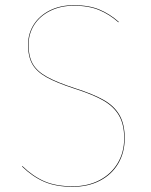

<svg xmlns="http://www.w3.org/2000/svg" viewBox="-20 -710 580 739"><path d="M437 -626 436 -624Q401 -655 361 -671.5Q321 -688 264 -688Q213 -688 173 -668Q133 -648 111.5 -614Q90 -580 90 -538Q90 -493 106 -464.5Q122 -436 160.5 -414.5Q199 -393 270 -370Q339 -348 379.5 -325Q420 -302 440 -267Q460 -232 460 -178Q460 -123 435 -80.5Q410 -38 364.5 -14.5Q319 9 260 9Q195 9 150 -10.5Q105 -30 65 -69L66 -71Q106 -32 150.5 -12.5Q195 7 260 7Q318 7 363 -16.5Q408 -40 433 -82Q458 -124 458 -178Q458 -231 438 -265.5Q418 -300 378 -323Q338 -346 269 -368Q198 -391 159.5 -412.5Q121 -434 104.5 -463Q88 -492 88 -538Q88 -581 110 -615.5Q132 -650 172 -670Q212 -690 264 -690Q322 -690 362 -673.5Q402 -657 437 -626Z"/></svg>

Font: FiraGO Two
Style: Regular
Weight: 100
Designer: bBox Type
Foundry: bBox Type GmbH
Version: Version 1.001